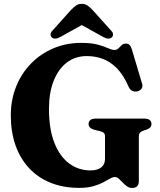

<svg xmlns="http://www.w3.org/2000/svg" viewBox="-20 -937 816 977"><path d="M686.5 -16.6Q686.5 1.9 678 10.7Q669.6 19.4 652.3 19.4Q637.6 19.4 625.9 11Q614.3 2.6 604 -8.4Q593.8 -19.4 584.4 -27.8Q575 -36.2 565 -36.2Q553.6 -36.2 539.2 -27.8Q524.8 -19.4 504.3 -8.6Q483.8 2.2 454.4 10.6Q424.9 19 383.1 19Q301.2 19 236.7 -7.3Q172.1 -33.6 127.2 -82.3Q82.2 -130.9 58.6 -198.6Q35 -266.3 35 -349.5Q35 -429 62.1 -496.4Q89.1 -563.8 137.8 -613.6Q186.4 -663.5 251.6 -691.1Q316.8 -718.8 393.1 -718.8Q445.3 -718.8 477.8 -709.9Q510.2 -701 529.6 -691.9Q549 -682.8 561.4 -682.8Q575.1 -682.8 582.9 -691Q590.8 -699.2 599 -707.2Q607.3 -715.2 621.3 -715.2Q632.1 -715.2 639.2 -708.3Q646.4 -701.5 651.2 -685.1L703.3 -510.6Q707.4 -496.9 700.3 -486.2Q693.2 -475.5 679.5 -472.3Q665 -469.1 653.1 -474.6Q641.3 -480.1 634.8 -495Q608.4 -555.4 574.8 -589.6Q541.2 -623.7 502.5 -637.7Q463.8 -651.7 422 -651.7Q363.5 -651.7 320.1 -618.8Q276.8 -585.8 253 -525.5Q229.2 -465.1 229.2 -382.8Q229.2 -280.3 256.6 -210.5Q284.1 -140.7 331.9 -105.2Q379.8 -69.8 440.8 -69.8Q458.9 -69.8 472.7 -73.9Q486.4 -78.1 495.7 -85.6Q504.9 -93.1 509.6 -103.9Q514.3 -114.7 514.3 -127.9V-243.1Q514.3 -254.3 508.8 -260.1Q503.3 -265.9 486.7 -270.1L460.3 -276.6Q446.3 -280.4 438.5 -287.7Q430.7 -295 430.7 -306.1Q430.7 -318.9 439.9 -326.2Q449 -333.6 468 -333.6H713.1Q732.5 -333.6 741.6 -326.2Q750.7 -318.9 750.7 -306.5Q750.7 -295.8 744.9 -289.2Q739.1 -282.6 726.8 -277.8L711.4 -272.9Q699.2 -268.8 692.8 -262.3Q686.5 -255.9 686.5 -243.1ZM434.7 -830.9H357.4L505.5 -748.7Q532.7 -733.6 548.4 -746.2Q554.5 -751.3 555.3 -760.9Q556.1 -770.5 545.5 -781.2L450.6 -886.6Q436.8 -900.6 425.2 -909Q413.7 -917.4 396.2 -917.4Q378.7 -917.4 367.2 -909Q355.7 -900.6 341.4 -886.6L247 -781.2Q236.3 -770.5 237.2 -760.9Q238 -751.3 244.1 -746.2Q259.8 -733.6 286.6 -748.7Z"/></svg>

Font: Fraunces
Style: Regular
Weight: 900
Version: Version 1.000;[b76b70a41]